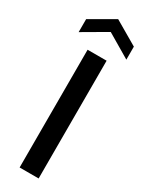

<svg xmlns="http://www.w3.org/2000/svg" viewBox="-256 -960 764 997"><g transform="rotate(30 126.0 -461.5)"><path d="M0 0ZM0 0ZM183 0H69V-706H183ZM269 -762 127 -846 -17 -762V-840L127 -923L269 -840Z"/></g></svg>

Font: Ulagadi Sans Medium
Style: Regular
Weight: 500
Designer: Ninad Kale (Devanagari), Jonny Pinhorn (Latin)
Foundry: Indian Type Foundry
Version: Version 3.01;March 29, 2020;FontCreator 12.0.0.2522 64-bit; 